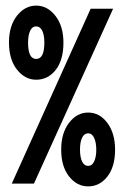

<svg xmlns="http://www.w3.org/2000/svg" viewBox="-20 -654 440 684"><path d="M109 -370Q69 -370 40.5 -406Q12 -442 12 -503Q12 -562 40.5 -598Q69 -634 109 -634Q149 -634 177.5 -597.5Q206 -561 206 -502Q206 -440 178.5 -405Q151 -370 109 -370ZM22 0 303 -623H383L101 0ZM109 -444Q138 -444 138 -502Q138 -529 130.5 -544.5Q123 -560 108 -560Q95 -560 87.5 -544.5Q80 -529 80 -502Q80 -444 109 -444ZM294 10Q254 10 226 -25.5Q198 -61 198 -121Q198 -180 226 -216.5Q254 -253 294 -253Q335 -253 362.5 -216Q390 -179 390 -121Q390 -60 362.5 -25Q335 10 294 10ZM294 -63Q308 -63 315.5 -79Q323 -95 323 -120Q323 -146 315.5 -162.5Q308 -179 294 -179Q280 -179 272.5 -163.5Q265 -148 265 -121Q265 -94 272.5 -78.5Q280 -63 294 -63Z"/></svg>

Font: Inconsolata Condensed ExtraBold
Style: Regular
Weight: 800
Width: 3
Monospace: yes
Designer: Raph Levien, Cyreal, Brenton Simpson
Foundry: Raph Levien, Cyreal, Google
Version: Version 3.001; ttfautohint (v1.8.2.53-6de2)